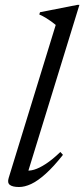

<svg xmlns="http://www.w3.org/2000/svg" viewBox="-20 -740 338 770"><path d="M203.5 -640Q194.5 -647.5 184.8 -654.5Q175 -661.5 163.5 -668.5Q152 -675.5 137.5 -682L140.5 -691L290.5 -720.5H298.5L89.5 -41.5L82.5 -57Q96 -53.5 116.8 -59.5Q137.5 -65.5 164.2 -83Q191 -100.5 222 -130.5L232.5 -119Q195 -71.5 163.2 -43Q131.5 -14.5 105.2 -2.2Q79 10 56.5 10Q30.5 10 19.5 1.5Q8.5 -7 15 -27Z"/></svg>

Font: Newsreader 36pt
Style: Italic
Weight: 400
Italic angle: -17°
Designer: Hugues Gentile
Foundry: Production Type
Version: Version 1.003